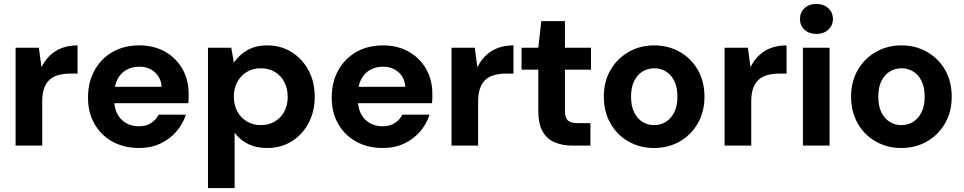

<svg xmlns="http://www.w3.org/2000/svg" viewBox="-20 -738 4886 973"><path d="M59 0V-496H177L190 -399H191Q210 -436 236.5 -460Q263 -484 297 -496Q331 -508 373 -508V-365H336Q304 -365 277.5 -358Q251 -351 232.5 -335Q214 -319 204 -291.5Q194 -264 194 -223V0Z M685 12Q609 12 550.5 -20Q492 -52 459 -110Q426 -168 426 -243Q426 -321 458.5 -380.5Q491 -440 549.5 -474Q608 -508 686 -508Q760 -508 816.5 -476Q873 -444 904.5 -388.5Q936 -333 936 -263Q936 -253 936 -240.5Q936 -228 934 -215H523V-298H799Q796 -344 764.5 -372Q733 -400 686 -400Q651 -400 622 -384.5Q593 -369 576 -337.5Q559 -306 559 -259V-230Q559 -190 575 -160Q591 -130 619.5 -114Q648 -98 684 -98Q721 -98 746 -114.5Q771 -131 784 -157H922Q907 -110 874 -71.5Q841 -33 793 -10.5Q745 12 685 12Z M1034 215V-496H1152L1165 -422H1166Q1183 -446 1206.5 -465.5Q1230 -485 1261.5 -496.5Q1293 -508 1334 -508Q1404 -508 1458 -474Q1512 -440 1543.5 -381.5Q1575 -323 1575 -247Q1575 -173 1543.5 -114Q1512 -55 1458 -21.5Q1404 12 1333 12Q1277 12 1236 -9Q1195 -30 1169 -65V215ZM1302 -104Q1342 -104 1373 -122.5Q1404 -141 1421 -173Q1438 -205 1438 -247Q1438 -289 1421 -322Q1404 -355 1373 -373.5Q1342 -392 1302 -392Q1262 -392 1231 -373.5Q1200 -355 1182.5 -322.5Q1165 -290 1165 -248Q1165 -206 1182.5 -173.5Q1200 -141 1231 -122.5Q1262 -104 1302 -104Z M1920 12Q1844 12 1785.5 -20Q1727 -52 1694 -110Q1661 -168 1661 -243Q1661 -321 1693.5 -380.5Q1726 -440 1784.5 -474Q1843 -508 1921 -508Q1995 -508 2051.5 -476Q2108 -444 2139.5 -388.5Q2171 -333 2171 -263Q2171 -253 2171 -240.5Q2171 -228 2169 -215H1758V-298H2034Q2031 -344 1999.5 -372Q1968 -400 1921 -400Q1886 -400 1857 -384.5Q1828 -369 1811 -337.5Q1794 -306 1794 -259V-230Q1794 -190 1810 -160Q1826 -130 1854.5 -114Q1883 -98 1919 -98Q1956 -98 1981 -114.5Q2006 -131 2019 -157H2157Q2142 -110 2109 -71.5Q2076 -33 2028 -10.5Q1980 12 1920 12Z M2268 0V-496H2386L2399 -399H2400Q2419 -436 2445.5 -460Q2472 -484 2506 -496Q2540 -508 2582 -508V-365H2545Q2513 -365 2486.5 -358Q2460 -351 2441.5 -335Q2423 -319 2413 -291.5Q2403 -264 2403 -223V0Z M2884 0Q2831 0 2791.5 -16.5Q2752 -33 2730 -71.5Q2708 -110 2708 -177V-385H2623V-496H2708L2723 -631H2843V-496H2975V-385H2843V-175Q2843 -141 2858 -127.5Q2873 -114 2909 -114H2972V0Z M3294 12Q3223 12 3165 -21Q3107 -54 3073.5 -113Q3040 -172 3040 -248Q3040 -325 3074 -383.5Q3108 -442 3166 -475Q3224 -508 3295 -508Q3367 -508 3425 -475Q3483 -442 3516.5 -383.5Q3550 -325 3550 -248Q3550 -171 3516 -112.5Q3482 -54 3424.5 -21Q3367 12 3294 12ZM3295 -104Q3327 -104 3353.5 -120Q3380 -136 3396.5 -168Q3413 -200 3413 -248Q3413 -296 3397 -328Q3381 -360 3354.5 -376Q3328 -392 3296 -392Q3264 -392 3237 -376Q3210 -360 3194 -328Q3178 -296 3178 -248Q3178 -200 3194 -168Q3210 -136 3236.5 -120Q3263 -104 3295 -104Z M3652 0V-496H3770L3783 -399H3784Q3803 -436 3829.5 -460Q3856 -484 3890 -496Q3924 -508 3966 -508V-365H3929Q3897 -365 3870.5 -358Q3844 -351 3825.5 -335Q3807 -319 3797 -291.5Q3787 -264 3787 -223V0Z M4049 0V-496H4184V0ZM4117 -566Q4080 -566 4057 -587.5Q4034 -609 4034 -642Q4034 -675 4057 -696.5Q4080 -718 4117 -718Q4154 -718 4177.5 -696.5Q4201 -675 4201 -642Q4201 -609 4177.5 -587.5Q4154 -566 4117 -566Z M4547 12Q4476 12 4418 -21Q4360 -54 4326.5 -113Q4293 -172 4293 -248Q4293 -325 4327 -383.5Q4361 -442 4419 -475Q4477 -508 4548 -508Q4620 -508 4678 -475Q4736 -442 4769.5 -383.5Q4803 -325 4803 -248Q4803 -171 4769 -112.5Q4735 -54 4677.5 -21Q4620 12 4547 12ZM4548 -104Q4580 -104 4606.5 -120Q4633 -136 4649.5 -168Q4666 -200 4666 -248Q4666 -296 4650 -328Q4634 -360 4607.5 -376Q4581 -392 4549 -392Q4517 -392 4490 -376Q4463 -360 4447 -328Q4431 -296 4431 -248Q4431 -200 4447 -168Q4463 -136 4489.5 -120Q4516 -104 4548 -104Z"/></svg>

Font: DM Sans 28pt
Style: Bold
Weight: 700
Version: Version 4.004;gftools[0.9.30]